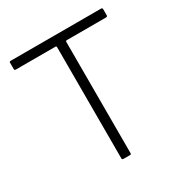

<svg xmlns="http://www.w3.org/2000/svg" viewBox="-157 -786 862 906"><g transform="rotate(-30 273.5 -333.5)"><path d="M249 -7V-613Q249 -619 243 -619H28Q20 -619 20 -625V-661Q20 -667 27 -667H520Q527 -667 527 -659V-627Q527 -619 519 -619H306Q299 -619 299 -613V-7Q299 0 293 0H258Q249 0 249 -7Z"/></g></svg>

Font: Vivano Light
Style: Regular
Weight: 300
Designer: Joe Prince, Josias Burgherr
Version: Version 2.064;September 19, 2022;FontCreator 14.0.0.2877 64-